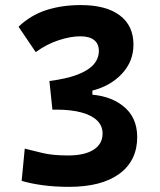

<svg xmlns="http://www.w3.org/2000/svg" viewBox="-20 -723 626 753"><path d="M251 9.8Q194.8 9.8 147.9 3.4Q101.1 -2.9 64.9 -13.7L77.1 -140.1Q108.9 -131.8 148.2 -122.6Q187.5 -113.3 247.1 -113.3Q311.5 -113.3 346.9 -135.7Q382.3 -158.2 382.3 -199.2Q382.3 -229.5 361.1 -250.2Q339.8 -271 299.3 -282Q258.8 -293 201.2 -293H185.5L173.8 -405.3L314.9 -353Q405.3 -352.1 461.7 -308.1Q518.1 -264.2 518.1 -185.5Q518.1 -92.8 448.2 -41.5Q378.4 9.8 251 9.8ZM185.5 -293 173.8 -405.3Q242.2 -414.1 284.9 -430.7Q327.6 -447.3 347.7 -470.7Q367.7 -494.1 367.7 -523.4Q367.7 -550.8 349.4 -565.7Q331.1 -580.6 294.9 -580.6Q255.9 -580.6 209 -564.9Q162.1 -549.3 120.1 -518.6L52.7 -618.2Q99.6 -663.1 160.6 -683.1Q221.7 -703.1 296.9 -703.1Q396 -703.1 449.7 -662.8Q503.4 -622.6 503.4 -547.9Q503.4 -482.4 458.7 -434.3Q414.1 -386.2 342.3 -367.7V-317.4Z"/></svg>

Font: Cascadia Mono
Style: Regular
Weight: 400
Monospace: yes
Designer: Aaron Bell
Foundry: Saja Typeworks
Version: Version 2404.023